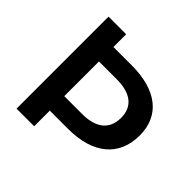

<svg xmlns="http://www.w3.org/2000/svg" viewBox="-176 -867 1033 1033"><g transform="rotate(45 340.5 -350.0)"><path d="M360 -603H220V-700H86V0H220V-119H360C549 -119 657 -210 657 -367C657 -517 549 -603 360 -603ZM355 -229H220V-493H355C463 -493 519 -447 519 -363C519 -276 463 -229 355 -229Z"/></g></svg>

Font: Montserrat_SPRD_medium Medium
Style: Regular
Weight: 400
Designer: Julieta Ulanovsky edited by Nelly Hempel
Foundry: Julieta Ulanovsky
Version: Version 4.000;PS 004.000;hotconv 1.0.88;makeotf.lib2.5.64775